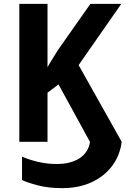

<svg xmlns="http://www.w3.org/2000/svg" viewBox="-20 -734 650 994"><path d="M302 240Q229 240 173.5 225Q118 210 94 198V77Q125 91 173 103Q221 115 273 115Q346 115 391.5 85.5Q437 56 446 1L283 -297L226 -254V0H80V-714H226V-386Q238 -408 252 -430Q266 -452 280 -475L448 -714H608L387 -397L610 0Q601 71 560.5 125Q520 179 454 209.5Q388 240 302 240Z"/></svg>

Font: Noto Sans SemiCondensed
Style: Bold
Weight: 700
Width: 4
Designer: Monotype Design Team
Foundry: Monotype Imaging Inc.
Version: Version 2.013; ttfautohint (v1.8.4.7-5d5b)